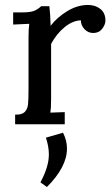

<svg xmlns="http://www.w3.org/2000/svg" viewBox="-20 -495 448 774"><path d="M33 0ZM405 -412Q405 -396 392 -379Q379 -362 356 -362Q335 -362 320.5 -377.5Q306 -393 306 -413Q273 -412 240.5 -385.5Q208 -359 186 -318V-96Q186 -59 183 -41L241 -43V6H41V-33H42Q68 -32 79.5 -43.5Q91 -55 93 -74.5Q95 -94 95 -138V-345Q95 -380 98 -399L33 -396V-445H67Q102 -445 117 -451Q132 -457 146 -470H179Q183 -438 184 -391Q210 -425 251 -450Q292 -475 335 -475Q364 -475 384.5 -459Q405 -443 405 -412ZM250 104Q250 178 169 259L143 240Q177 177 177 128Q177 95 165 60L234 40Q250 71 250 104Z"/></svg>

Font: Sumana
Style: Regular
Weight: 400
Designer: Cyreal, Alexei Vanyashin (Devanagari), Olga Karpushina (Latin)
Foundry: Cyreal
Version: Version 1.015;PS 001.015;hotconv 1.0.70;makeotf.lib2.5.58329